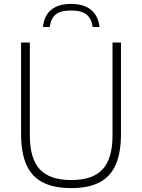

<svg xmlns="http://www.w3.org/2000/svg" viewBox="-20 -959 732 988"><path d="M346.5 9Q257.5 9 200.5 -20.2Q143.5 -49.5 116 -111Q88.5 -172.5 88.5 -268V-740H133.5V-262Q133.5 -143.5 184.5 -88Q235.5 -32.5 346.5 -32.5Q457.5 -32.5 508.2 -88Q559 -143.5 559 -262V-740H602.5V-268Q602.5 -172.5 575.2 -111Q548 -49.5 491.2 -20.2Q434.5 9 346.5 9ZM201 -820Q204.5 -856.5 221 -883.2Q237.5 -910 268.5 -924.5Q299.5 -939 345.5 -939Q391.5 -939 423 -924.2Q454.5 -909.5 471.5 -882.8Q488.5 -856 492 -820H457Q451.5 -862 426.2 -883.5Q401 -905 345.5 -905Q290 -905 265.5 -883.5Q241 -862 236 -820Z"/></svg>

Font: Encode Sans SC Condensed Thin ExtraLight
Style: Regular
Weight: 250
Version: Version 3.002